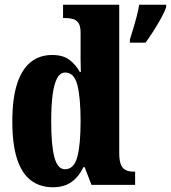

<svg xmlns="http://www.w3.org/2000/svg" viewBox="-20 -780 721 810"><path d="M203 10Q149 10 110.5 -19Q72 -48 52 -109.5Q32 -171 32 -267Q32 -364 52 -426Q72 -488 109.5 -518Q147 -548 200 -548Q246 -548 273 -527.5Q300 -507 317 -476H321Q320 -499 320 -529Q320 -559 320 -588V-643Q320 -670 311 -683Q302 -696 287 -700Q272 -704 254 -704H246V-760H483V-135Q483 -104 489.5 -87Q496 -70 509.5 -63Q523 -56 543 -56H550V0H366L337 -75H332Q313 -35 282 -12.5Q251 10 203 10ZM254 -66Q292 -66 306 -117.5Q320 -169 320 -269Q320 -368 306.5 -421Q293 -474 255 -474Q234 -474 221 -450Q208 -426 202 -380.5Q196 -335 196 -268Q196 -167 209.5 -116.5Q223 -66 254 -66ZM528 -613Q534 -633 542 -659Q550 -685 557 -712Q564 -739 567 -760H681V-750Q674 -729 659 -702Q644 -675 627 -648.5Q610 -622 594 -600H528Z"/></svg>

Font: Noto Serif Khmer ExtraCondensed Black
Style: Regular
Weight: 900
Width: 2
Designer: Danh Hong and the Monotype Design Team
Foundry: Monotype Imaging Inc.
Version: Version 2.004